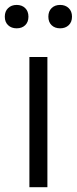

<svg xmlns="http://www.w3.org/2000/svg" viewBox="-59 -780 320 800"><path d="M63.5 0V-542.5H138.5V0ZM191.5 -662Q169.5 -662 156 -675Q142.5 -688 142.5 -710.5Q142.5 -733 156 -746.2Q169.5 -759.5 191.5 -759.5Q213.5 -759.5 227.2 -746.2Q241 -733 241 -710.5Q241 -688 227.2 -675Q213.5 -662 191.5 -662ZM10.5 -662Q-11.5 -662 -25.2 -675Q-39 -688 -39 -710.5Q-39 -733 -25.2 -746.2Q-11.5 -759.5 10.5 -759.5Q32.5 -759.5 46 -746.2Q59.5 -733 59.5 -710.5Q59.5 -688 46 -675Q32.5 -662 10.5 -662Z"/></svg>

Font: Encode Sans Cnd
Style: Regular
Weight: 400
Width: 3
Designer: Multiple Designers
Foundry: Impallari Type
Version: Version 3.002; ttfautohint (v1.8.3) -l 8 -r 50 -G 200 -x 14 